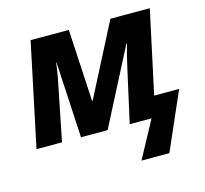

<svg xmlns="http://www.w3.org/2000/svg" viewBox="-106 -667 1050 983"><g transform="rotate(-15 418.5 -175.5)"><path d="M525.9 195.8 631.8 0H516.1L576.2 -270Q584.5 -308.1 593.5 -343.8Q602.5 -379.4 608.9 -401.9H606L398.9 0H257.8L235.8 -401.9H233.9Q229 -361.8 222.9 -328.9Q216.8 -295.9 210 -264.2L157.2 0H22L137.2 -546.9H339.8L360.8 -165H363.8L560.1 -546.9H769L674.8 -108.9H807.1L673.8 195.8Z"/></g></svg>

Font: Open Sans
Style: Bold Italic
Weight: 700
Italic angle: -12°
Designer: Monotype Design Team
Foundry: Monotype Imaging Inc.
Version: Version 3.003; ttfautohint (v1.8.4)